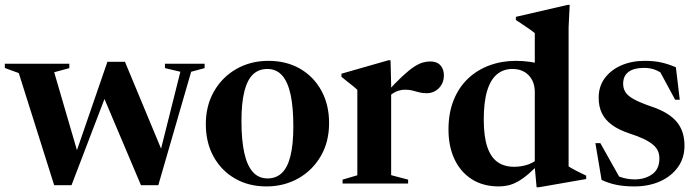

<svg xmlns="http://www.w3.org/2000/svg" viewBox="-26 -757 2876 792"><path d="M718 -461 654.5 -476V-494H818V-476L762.5 -461L627 7H555.5L390 -384L421.5 -392L269 7H197.5L51.5 -455.5L-6 -476.5V-494H260V-476L197.5 -459L300.5 -106.5L273 -84L417 -502H489.5L652.5 -110L623.5 -84.5Z M1077.5 -21Q1113.5 -21 1137 -43.8Q1160.5 -66.5 1172.2 -114Q1184 -161.5 1184 -236Q1184 -314 1172.8 -366.5Q1161.5 -419 1137.8 -445.8Q1114 -472.5 1077 -472.5Q1041 -472.5 1017.5 -450Q994 -427.5 982 -380Q970 -332.5 970 -258Q970 -180 981.5 -127.2Q993 -74.5 1016.8 -47.8Q1040.5 -21 1077.5 -21ZM1073 12Q1000 12 943.5 -20.5Q887 -53 855 -111Q823 -169 823 -245Q823 -321.5 857 -380.5Q891 -439.5 949.5 -472.8Q1008 -506 1081.5 -506Q1155.5 -506 1211.8 -473.5Q1268 -441 1299.8 -383Q1331.5 -325 1331.5 -249Q1331.5 -172 1297.2 -113Q1263 -54 1204.2 -21Q1145.5 12 1073 12Z M1749 -503.5Q1776 -503.5 1790.5 -487.8Q1805 -472 1805 -446.5Q1805 -414.5 1784.5 -393.5Q1764 -372.5 1734 -372.5Q1716.5 -372.5 1702.8 -376.2Q1689 -380 1675.8 -383.5Q1662.5 -387 1645 -387Q1631 -387 1618.8 -383.2Q1606.5 -379.5 1595.2 -372.2Q1584 -365 1572.5 -354L1570 -377Q1607.5 -418 1634.5 -443Q1661.5 -468 1681.2 -481Q1701 -494 1717.2 -498.8Q1733.5 -503.5 1749 -503.5ZM1587.5 -407V-34.5L1657.5 -16V0H1387V-16L1448 -34V-386.5Q1441.5 -393 1433 -399.8Q1424.5 -406.5 1412.5 -416Q1400.5 -425.5 1382.5 -440V-453L1576.5 -508.5H1585Z M2180 -377.5Q2180 -420 2155 -446.2Q2130 -472.5 2087.5 -472.5Q2050.5 -472.5 2024 -450.5Q1997.5 -428.5 1983.5 -382.5Q1969.5 -336.5 1969.5 -264Q1969.5 -195 1983.8 -152Q1998 -109 2025.8 -89Q2053.5 -69 2095 -69Q2126.5 -69 2154.5 -79.2Q2182.5 -89.5 2206.5 -113.5L2210 -94Q2180 -62 2156 -41.2Q2132 -20.5 2111.2 -8.8Q2090.5 3 2071 7.5Q2051.5 12 2031.5 12Q1967 12 1920.5 -17.5Q1874 -47 1849 -99.8Q1824 -152.5 1824 -222.5Q1824 -290.5 1845 -343.2Q1866 -396 1904 -432.2Q1942 -468.5 1992.8 -487.2Q2043.5 -506 2102.5 -506Q2132 -506 2161.2 -501.8Q2190.5 -497.5 2219.2 -489Q2248 -480.5 2275.5 -466.5L2180 -456.5V-620.5Q2174 -625.5 2161 -634.8Q2148 -644 2132.2 -654.5Q2116.5 -665 2102 -674.5V-687.5L2316 -737H2324L2319.5 -644.5V-70.5Q2324 -67.5 2332.8 -62.5Q2341.5 -57.5 2352.2 -52Q2363 -46.5 2373.5 -41.5Q2384 -36.5 2392 -32.5V-18.5L2196.5 15.5H2187.5L2180 -65.5Z M2633 -506Q2671.5 -506 2701 -499.5Q2730.5 -493 2762 -479.5L2778 -345.5H2759L2687.5 -478L2729.5 -434.5Q2704 -457.5 2681.2 -467.2Q2658.5 -477 2631 -477Q2589 -477 2566.8 -460.5Q2544.5 -444 2544.5 -411.5Q2544.5 -392.5 2553.5 -377.5Q2562.5 -362.5 2587.8 -348.2Q2613 -334 2662.5 -317Q2699.5 -304.5 2725.2 -288.5Q2751 -272.5 2767 -252.5Q2783 -232.5 2790.2 -208.5Q2797.5 -184.5 2797.5 -155.5Q2797.5 -105 2770.2 -67.2Q2743 -29.5 2696.5 -8.8Q2650 12 2590.5 12Q2547.5 12 2514.8 5Q2482 -2 2455.5 -15L2430 -166.5H2450.5L2537 -12.5L2500 -43Q2514.5 -34 2529.5 -28.2Q2544.5 -22.5 2560.2 -19.8Q2576 -17 2591.5 -17Q2634.5 -17 2664.2 -38.2Q2694 -59.5 2694 -103Q2694 -120.5 2687.8 -134.5Q2681.5 -148.5 2667.2 -160.5Q2653 -172.5 2629.5 -183.8Q2606 -195 2572 -206Q2526.5 -221 2498.2 -241.8Q2470 -262.5 2456.8 -290Q2443.5 -317.5 2443.5 -353.5Q2443.5 -401 2469 -435Q2494.5 -469 2537.2 -487.5Q2580 -506 2633 -506Z"/></svg>

Font: Newsreader 60pt SemiBold
Style: Regular
Weight: 600
Designer: Hugues Gentile
Foundry: Production Type
Version: Version 1.003